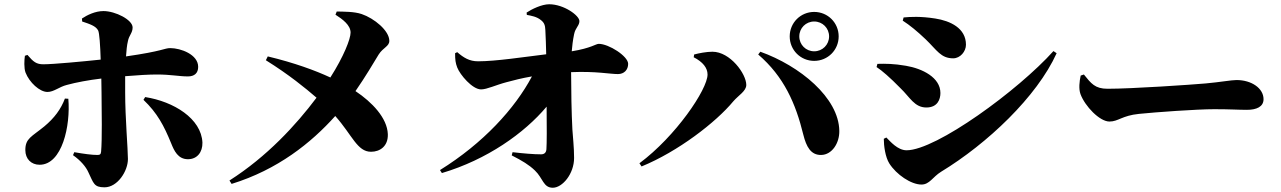

<svg xmlns="http://www.w3.org/2000/svg" viewBox="-20 -830 6020 902"><path d="M166 -56C272 -56 312 -240 301 -366L285 -367C266 -317 236 -276 188 -236C128 -187 99 -180 99 -125C99 -83 127 -56 166 -56ZM863 -82C906 -82 932 -115 931 -160C926 -273 796 -353 662 -374L654 -361C719 -299 750 -240 784 -157C798 -122 816 -82 863 -82ZM203 -398C233 -398 258 -422 294 -431C338 -443 397 -454 456 -461L457 -395C458 -310 460 -173 455 -118C454 -105 449 -102 438 -102C412 -102 375 -107 329 -115L323 -101C359 -76 384 -46 395 -21C420 31 421 50 471 50C532 50 581 -26 581 -83C581 -129 568 -277 568 -395V-472C627 -477 680 -480 717 -480C784 -480 820 -471 863 -471C893 -471 911 -486 911 -516C911 -574 829 -604 780 -604C752 -604 747 -590 572 -565C574 -592 576 -617 581 -637C586 -664 603 -675 603 -701C603 -737 522 -778 466 -778C427 -778 389 -759 365 -743L366 -729C402 -717 430 -708 441 -687C447 -676 451 -616 453 -550C368 -541 230 -528 184 -528C151 -528 137 -539 109 -572L97 -568C94 -549 92 -510 100 -489C118 -443 166 -398 203 -398Z M1723 -117C1765 -117 1804 -143 1802 -200C1799 -276 1728 -350 1650 -402C1696 -468 1737 -538 1759 -574C1780 -607 1809 -612 1809 -638C1809 -686 1738 -744 1679 -764C1643 -776 1596 -775 1562 -776L1556 -761C1589 -740 1627 -712 1627 -677C1627 -647 1595 -565 1532 -466C1461 -499 1363 -535 1238 -565L1229 -547C1338 -479 1415 -416 1467 -371C1371 -243 1234 -94 1058 18L1068 34C1285 -33 1442 -159 1555 -285C1635 -195 1658 -117 1723 -117Z M2240 -410C2268 -410 2310 -431 2360 -444C2393 -453 2432 -463 2479 -471C2399 -320 2250 -157 2047 -31L2056 -17C2268 -80 2443 -204 2548 -329C2549 -233 2549 -157 2547 -129C2546 -113 2537 -105 2522 -105C2487 -105 2440 -109 2388 -115L2384 -100C2433 -75 2465 -56 2493 -29C2531 7 2532 52 2577 52C2622 52 2677 -13 2677 -88C2677 -139 2671 -189 2669 -222C2665 -295 2663 -413 2663 -491C2780 -496 2845 -482 2883 -482C2912 -482 2931 -502 2931 -530C2931 -566 2840 -624 2793 -624C2779 -624 2758 -604 2666 -589C2668 -613 2671 -640 2677 -669C2683 -700 2702 -709 2702 -731C2702 -757 2629 -810 2560 -810C2525 -810 2478 -787 2454 -771L2455 -760C2476 -756 2502 -752 2522 -735C2537 -723 2541 -711 2542 -689C2544 -658 2545 -610 2546 -575C2439 -562 2309 -542 2226 -542C2185 -542 2158 -559 2128 -585L2118 -580C2118 -549 2120 -534 2128 -513C2141 -479 2199 -410 2240 -410Z M3805 -544C3869 -544 3920 -595 3920 -659C3920 -723 3869 -774 3805 -774C3741 -774 3690 -723 3690 -659C3690 -595 3741 -544 3805 -544ZM2984 -63 2994 -48C3165 -118 3343 -255 3425 -354C3449 -382 3486 -402 3486 -431C3486 -483 3410 -587 3327 -587C3299 -587 3263 -580 3241 -574L3239 -561C3282 -539 3304 -511 3304 -480C3304 -410 3154 -189 2984 -63ZM3838 -102C3889 -103 3924 -158 3923 -215C3921 -371 3737 -521 3552 -587L3542 -574C3663 -470 3718 -344 3754 -197C3768 -141 3789 -101 3838 -102ZM3805 -589C3766 -589 3735 -620 3735 -659C3735 -698 3766 -729 3805 -729C3844 -729 3875 -698 3875 -659C3875 -620 3844 -589 3805 -589Z M4309 37C4347 37 4362 1 4401 -23C4618 -155 4851 -375 4944 -580L4929 -590C4764 -406 4378 -124 4239 -124C4197 -124 4162 -166 4144 -184L4132 -178C4132 -145 4139 -92 4158 -62C4191 -10 4260 37 4309 37ZM4332 -325C4385 -325 4398 -364 4398 -393C4398 -466 4313 -508 4236 -521C4179 -531 4138 -531 4102 -530L4098 -515C4123 -499 4161 -466 4210 -416C4255 -373 4276 -325 4332 -325ZM4458 -556C4491 -556 4518 -588 4518 -620C4518 -698 4444 -732 4374 -743C4304 -754 4256 -751 4225 -748L4221 -733C4255 -711 4288 -684 4329 -645C4382 -594 4400 -556 4458 -556Z M5192 -259C5234 -259 5251 -287 5331 -295C5409 -303 5603 -317 5685 -317C5761 -317 5796 -314 5838 -314C5884 -314 5916 -329 5916 -364C5916 -415 5860 -454 5789 -454C5765 -454 5711 -444 5644 -438C5576 -432 5299 -413 5183 -413C5124 -413 5106 -438 5072 -480L5057 -475C5051 -448 5047 -413 5056 -388C5077 -331 5146 -259 5192 -259Z"/></svg>

Font: GenKiMin2 TW H
Style: Regular
Weight: 900
Version: Version 2.100;PS 2.1;hotconv 16.6.51;makeotf.lib2.5.65220 DE